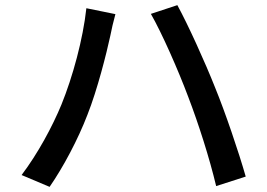

<svg xmlns="http://www.w3.org/2000/svg" viewBox="-20 -729 1040 747"><path d="M219 -322C184 -237 127 -131 64 -48L173 -2C227 -80 284 -188 320 -282C359 -380 395 -524 409 -589C413 -611 422 -649 429 -674L316 -697C303 -577 263 -430 219 -322ZM712 -353C753 -246 795 -114 821 -5L936 -42C909 -137 856 -293 817 -388C777 -489 711 -634 670 -709L567 -675C610 -600 673 -457 712 -353Z"/></svg>

Font: GenYoGothic2 TW M
Style: Regular
Weight: 500
Version: Version 2.100;PS 2.1;hotconv 16.6.51;makeotf.lib2.5.65220 DE